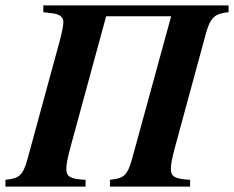

<svg xmlns="http://www.w3.org/2000/svg" viewBox="-55 -689 864 709"><path d="M789 -669H105V-644L137 -640C164 -637 179 -627 179 -607C179 -595 173 -565 165 -536L48 -107C29 -36 14 -31 -35 -25V0H261V-25C204 -28 190 -37 190 -65C190 -81 193 -101 207 -152L337 -629H577L434 -107C415 -36 400 -31 351 -25V0H647V-25C590 -28 576 -37 576 -65C576 -81 579 -101 593 -152L705 -564C722 -627 740 -639 789 -644Z"/></svg>

Font: XITS
Style: Bold Italic
Weight: 700
Italic angle: -16.33°
Designer: MicroPress Inc., with final additions and corrections provided by Coen Hoffman, Elsevier (retired)
Version: Version 1.302